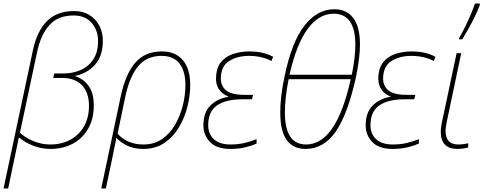

<svg xmlns="http://www.w3.org/2000/svg" viewBox="-39 -827 2719 1079"><path d="M-19 232 145 -540Q168 -651 224.5 -708Q281 -765 378 -765Q427 -765 463 -743Q499 -721 519 -683Q539 -645 539 -598Q539 -510 493 -461Q447 -412 380 -400Q426 -387 457 -347Q488 -307 488 -234Q488 -158 456 -103Q424 -48 369 -19Q314 10 245 10Q196 10 149.5 -7.5Q103 -25 67 -55L7 232ZM245 -15Q305 -15 354 -40.5Q403 -66 432 -115Q461 -164 461 -233Q461 -306 422 -347.5Q383 -389 310 -389H260L266 -414H317Q370 -414 414.5 -433.5Q459 -453 485.5 -493.5Q512 -534 512 -597Q512 -657 476 -698.5Q440 -740 375 -740Q288 -740 239.5 -687Q191 -634 170 -537L73 -81Q106 -51 151 -33Q196 -15 245 -15Z M530 232 639 -283Q666 -411 721 -474.5Q776 -538 871 -538Q947 -538 988.5 -489Q1030 -440 1030 -349Q1030 -291 1014.5 -228.5Q999 -166 967 -112Q935 -58 885 -24Q835 10 766 10Q713 10 675 -9Q637 -28 615 -52Q608 -19 602.5 9Q597 37 592 62L556 232ZM767 -15Q827 -15 871.5 -45.5Q916 -76 945 -126Q974 -176 988.5 -234.5Q1003 -293 1003 -349Q1003 -428 969 -470.5Q935 -513 869 -513Q784 -513 735.5 -452.5Q687 -392 663 -274L622 -76Q645 -49 681.5 -32Q718 -15 767 -15Z M1256 10Q1178 10 1141 -29Q1104 -68 1104 -123Q1104 -193 1142 -232.5Q1180 -272 1243 -283L1244 -285Q1211 -297 1193 -323Q1175 -349 1175 -383Q1175 -444 1202.5 -477.5Q1230 -511 1273 -524.5Q1316 -538 1361 -538Q1402 -538 1435 -530.5Q1468 -523 1496 -508L1487 -484Q1464 -497 1430.5 -505Q1397 -513 1361 -513Q1294 -513 1248 -483.5Q1202 -454 1202 -384Q1202 -344 1232 -319Q1262 -294 1334 -294H1383L1377 -269H1323Q1230 -269 1180.5 -234.5Q1131 -200 1131 -124Q1131 -75 1162.5 -45Q1194 -15 1257 -15Q1298 -15 1333 -23Q1368 -31 1403 -45V-20Q1379 -9 1340.5 0.5Q1302 10 1256 10Z M1678 10Q1608 10 1572 -40.5Q1536 -91 1536 -195Q1536 -237 1541.5 -287Q1547 -337 1560 -397Q1600 -591 1672 -683Q1744 -775 1839 -775Q1909 -775 1946.5 -725.5Q1984 -676 1984 -576Q1984 -538 1978 -492Q1972 -446 1961 -392Q1915 -184 1847.5 -87Q1780 10 1678 10ZM1588 -407H1938Q1948 -456 1953 -498Q1958 -540 1958 -575Q1958 -750 1836 -750Q1753 -750 1690 -664.5Q1627 -579 1588 -407ZM1681 -15Q1851 -15 1932 -382H1583Q1572 -327 1567 -280Q1562 -233 1562 -195Q1562 -15 1681 -15Z M2168 10Q2090 10 2053 -29Q2016 -68 2016 -123Q2016 -193 2054 -232.5Q2092 -272 2155 -283L2156 -285Q2123 -297 2105 -323Q2087 -349 2087 -383Q2087 -444 2114.5 -477.5Q2142 -511 2185 -524.5Q2228 -538 2273 -538Q2314 -538 2347 -530.5Q2380 -523 2408 -508L2399 -484Q2376 -497 2342.5 -505Q2309 -513 2273 -513Q2206 -513 2160 -483.5Q2114 -454 2114 -384Q2114 -344 2144 -319Q2174 -294 2246 -294H2295L2289 -269H2235Q2142 -269 2092.5 -234.5Q2043 -200 2043 -124Q2043 -75 2074.5 -45Q2106 -15 2169 -15Q2210 -15 2245 -23Q2280 -31 2315 -45V-20Q2291 -9 2252.5 0.5Q2214 10 2168 10Z M2532 10Q2438 10 2438 -87Q2438 -100 2440 -113Q2442 -126 2445 -142L2527 -528H2553L2472 -144Q2469 -128 2467 -114.5Q2465 -101 2465 -90Q2465 -52 2483.5 -33.5Q2502 -15 2535 -15Q2550 -15 2565.5 -17Q2581 -19 2592 -22V2Q2582 5 2564 7.5Q2546 10 2532 10ZM2541 -606V-613Q2556 -638 2572.5 -671.5Q2589 -705 2604.5 -740.5Q2620 -776 2630 -807H2658L2657 -798Q2646 -768 2629 -733Q2612 -698 2593.5 -665Q2575 -632 2559 -606Z"/></svg>

Font: Noto Sans Disp Thin
Style: Italic
Weight: 100
Italic angle: -12°
Designer: Monotype Design Team
Foundry: Monotype Imaging Inc.
Version: Version 2.000;GOOG;noto-source:20170915:90ef993387c0